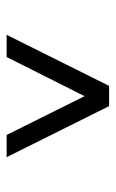

<svg xmlns="http://www.w3.org/2000/svg" viewBox="95 -727 349 579"><g transform="rotate(90 269.5 -437.5)"><path d="M387 -283 270 -518 152 -283H85L239 -592H300L454 -283Z"/></g></svg>

Font: Arapey
Style: Regular
Weight: 400
Designer: Eduardo Rodriguez Tunni
Foundry: Eduardo Rodriguez Tunni
Version: Version 4.000